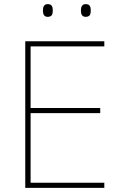

<svg xmlns="http://www.w3.org/2000/svg" viewBox="-20 -915 590 935"><path d="M189 -864C189 -847 194 -833 212 -833C234 -833 237 -847 237 -864C237 -880 234 -895 212 -895C194 -895 189 -880 189 -864ZM374 -864C374 -847 379 -833 397 -833C419 -833 422 -847 422 -864C422 -880 419 -895 397 -895C379 -895 374 -880 374 -864ZM488 0V-25H129V-364H468V-389H129V-689H488V-714H103V0Z"/></svg>

Font: Noto Sans Canadian Aboriginal Thin
Style: Regular
Weight: 100
Designer: Monotype Design Team, Typotheque's Kevin King
Foundry: Monotype Imaging Inc.
Version: Version 2.004